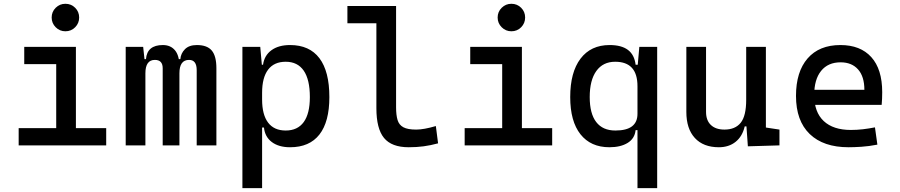

<svg xmlns="http://www.w3.org/2000/svg" viewBox="-20 -764 4728 1009"><path d="M275.4 0V-488.3H378.9V0ZM78.1 0V-90.8H285.2V0ZM369.1 0V-90.8H538.1V0ZM107.4 -426.8V-517.6H378.9V-426.8ZM323.7 -599.6Q293.9 -599.6 272.7 -620.8Q251.5 -642.1 251.5 -671.9Q251.5 -702.1 272.7 -723.1Q293.9 -744.1 323.7 -744.1Q354 -744.1 375 -723.1Q396 -702.1 396 -671.9Q396 -642.1 375 -620.8Q354 -599.6 323.7 -599.6Z M1013.7 0V-395.5Q1013.7 -449.2 973.6 -449.2Q922.9 -449.2 922.9 -378.9L887.7 -453.1H927.7Q930.2 -483.4 951.9 -505.4Q973.6 -527.3 1014.6 -527.3Q1068.4 -527.3 1092.8 -498.5Q1117.2 -469.7 1117.2 -405.3V0ZM640.6 0V-517.6H732.4L744.1 -408.2V0ZM835 0V-405.3Q835 -449.2 793.9 -449.2Q744.1 -449.2 744.1 -378.9L713.9 -453.1H747.1Q752.9 -527.3 835.9 -527.3Q876.5 -527.3 899.7 -499.5Q922.9 -471.7 922.9 -415V0Z M1253.9 224.6V-517.6H1347.7L1357.4 -408.2V224.6ZM1504.4 9.8Q1444.8 9.8 1408.4 -17.6Q1372.1 -44.9 1367.2 -93.8H1322.3L1357.4 -241.2Q1357.4 -161.1 1388.9 -119.6Q1420.4 -78.1 1481.4 -78.1Q1543.9 -78.1 1576.2 -122.6Q1608.4 -167 1608.4 -253.9Q1608.4 -345.7 1576.2 -392.6Q1543.9 -439.5 1481.4 -439.5Q1420.4 -439.5 1388.9 -397.9Q1357.4 -356.4 1357.4 -276.4L1322.3 -423.8H1362.3Q1369.1 -472.7 1406.5 -500Q1443.8 -527.3 1504.4 -527.3Q1606.4 -527.3 1658.7 -458Q1710.9 -388.7 1710.9 -253.9Q1710.9 -124 1658.7 -57.1Q1606.4 9.8 1504.4 9.8Z M2127.9 9.8Q2038.1 9.8 1998 -39.1Q1958 -87.9 1958 -195.3V-732.4H2061.5V-200.2Q2061.5 -159.2 2069.3 -133.3Q2077.1 -107.4 2099.9 -95.2Q2122.6 -83 2167 -83Q2207.5 -83 2270.5 -101.6L2282.2 -10.7Q2242.7 0 2206.3 4.9Q2169.9 9.8 2127.9 9.8ZM1805.7 -641.6V-732.4H1966.8V-641.6Z M2619.1 0V-488.3H2722.7V0ZM2421.9 0V-90.8H2628.9V0ZM2712.9 0V-90.8H2881.8V0ZM2451.2 -426.8V-517.6H2722.7V-426.8ZM2667.5 -599.6Q2637.7 -599.6 2616.5 -620.8Q2595.2 -642.1 2595.2 -671.9Q2595.2 -702.1 2616.5 -723.1Q2637.7 -744.1 2667.5 -744.1Q2697.8 -744.1 2718.8 -723.1Q2739.7 -702.1 2739.7 -671.9Q2739.7 -642.1 2718.8 -620.8Q2697.8 -599.6 2667.5 -599.6Z M3182.6 9.8Q3084.5 9.8 3030.5 -58.3Q2976.6 -126.5 2976.6 -253.9Q2976.6 -384.3 3030.8 -455.8Q3085 -527.3 3183.6 -527.3Q3246.1 -527.3 3280 -501.7Q3314 -476.1 3320.3 -423.8H3360.4L3330.1 -310.5Q3330.1 -375.5 3300.8 -407.5Q3271.5 -439.5 3212.9 -439.5Q3148.9 -439.5 3114 -391.1Q3079.1 -342.8 3079.1 -253.9Q3079.1 -167 3113.3 -122.6Q3147.5 -78.1 3213.9 -78.1Q3272.5 -78.1 3301.3 -100.1Q3330.1 -122.1 3330.1 -166V-222.7L3365.2 -80.1H3320.3Q3315.4 -35.6 3278.3 -12.9Q3241.2 9.8 3182.6 9.8ZM3330.1 224.6V-408.2L3339.8 -517.6H3433.6V224.6Z M3757.8 9.8Q3676.3 9.8 3631.6 -38.8Q3586.9 -87.4 3586.9 -175.8V-517.6H3690.4V-175.8Q3690.4 -131.3 3715.8 -107.2Q3741.2 -83 3787.1 -83Q3843.8 -83 3872.6 -118.9Q3901.4 -154.8 3901.4 -239.3L3927.7 -99.6H3893.6Q3881.3 -46.9 3845.7 -18.6Q3810.1 9.8 3757.8 9.8ZM3910.2 4.9 3901.4 -119.1V-210H4004.9V-93.8L4076.2 -83V0ZM3901.4 -146.5V-517.6H4004.9V-175.8Z M4439.5 9.8Q4307.1 9.8 4235.1 -59.8Q4163.1 -129.4 4163.1 -259.8Q4163.1 -386.7 4224.1 -457Q4285.2 -527.3 4396.5 -527.3Q4501.5 -527.3 4558.8 -463.9Q4616.2 -400.4 4616.2 -279.3Q4616.2 -243.7 4613.3 -212.9H4250V-292H4522.5Q4522.5 -361.8 4489.3 -399.2Q4456.1 -436.5 4397.5 -436.5Q4331.5 -436.5 4295.2 -391.6Q4258.8 -346.7 4258.8 -264.6Q4258.8 -174.8 4308.8 -127.9Q4358.9 -81.1 4451.2 -81.1Q4483.4 -81.1 4514.6 -84.7Q4545.9 -88.4 4578.1 -94.7L4590.8 -3.9Q4544.9 4.9 4506.8 7.3Q4468.8 9.8 4439.5 9.8Z"/></svg>

Font: Cascadia Code
Style: Regular
Weight: 400
Designer: Aaron Bell
Foundry: Saja Typeworks
Version: Version 2404.023